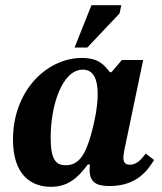

<svg xmlns="http://www.w3.org/2000/svg" viewBox="-20 -704 624 739"><path d="M176 15C240 15 278 -17 318 -71H326C325 -63 325 -56 325 -50C325 -2 351 12 402 12C508 12 549 -50 573 -88L541 -113C525 -92 507 -70 480 -70C459 -70 455 -83 455 -97C455 -112 460 -133 460 -133L531 -473H449L409 -426H403C382 -453 360 -481 296 -481C159 -481 30 -354 30 -167C30 -30 100 15 176 15ZM233 -68C195 -68 175 -90 175 -174C175 -301 220 -436 299 -436C341 -436 356 -397 356 -342C356 -291 343 -231 331 -188C309 -109 284 -68 233 -68ZM316 -521 440 -652 447 -684H332L267 -521Z"/></svg>

Font: STIX Two Text
Style: Bold Italic
Weight: 700
Italic angle: -12°
Designer: Ross Mills, John Hudson & Paul Hanslow, Tiro Typeworks Ltd; with prior portions MicroPress Inc. and Coen Hoffman, Elsevi
Foundry: Tiro Typeworks Ltd
Version: Version 2.13 b171